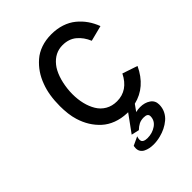

<svg xmlns="http://www.w3.org/2000/svg" viewBox="-216 -634 953 953"><g transform="rotate(-45 260.5 -157.5)"><path d="M293 215.3Q277.8 215.3 264.9 212.6Q252 210 240.5 204.3Q229 198.7 222.4 188.5Q215.8 178.2 216.3 164.1Q216.3 158.2 217.8 149.9L263.7 128.4Q262.7 130.9 262.5 131.8Q262.2 132.8 261.7 134.8Q261.2 136.7 261 137.7Q260.7 138.7 260.5 140.4Q260.3 142.1 260 143.3Q259.8 144.5 259.8 146.2Q259.8 147.9 259.8 149.9Q259.8 161.1 269.3 166.3Q278.8 171.4 293.5 171.4Q328.1 171.4 354.5 153.1Q380.9 134.8 380.9 104.5Q380.9 85 352.5 85Q333 85 318.8 92.3Q304.7 99.6 291 112.8L250 103.5L316.4 12.2H309.1Q269.5 10.7 236.6 -1.7Q203.6 -14.2 179.7 -35.9Q155.8 -57.6 138.7 -85.2Q121.6 -112.8 111.3 -146.5Q104.5 -168.5 101.3 -194.3Q98.1 -220.2 98.1 -248Q98.1 -326.2 119.6 -382.3Q131.3 -414.6 148.9 -440.4Q166.5 -466.3 190.7 -487.3Q214.8 -508.3 247.8 -519.8Q280.8 -531.2 319.8 -531.2Q358.9 -531.2 392.1 -520.3Q425.3 -509.3 450 -489Q474.6 -468.8 492.2 -443.6Q509.8 -418.5 521.5 -387.2L439.5 -366.2Q423.3 -405.3 394.3 -429.4Q365.2 -453.6 321.3 -453.6Q267.1 -453.6 230 -407.2Q221.7 -397 214.6 -383.5Q207.5 -370.1 201.9 -354.2Q196.3 -338.4 192.4 -320.8Q188.5 -303.2 186.3 -284.2Q184.1 -265.1 184.1 -246.6Q184.1 -210 191.9 -178Q199.7 -146 215.1 -120.4Q230.5 -94.7 256.3 -79.8Q282.2 -64.9 315.9 -64.9Q392.6 -64.9 432.1 -144L511.7 -117.2Q464.4 -16.6 369.6 5.9L345.2 40Q360.4 36.1 376.5 36.1Q408.2 36.1 430.4 51.3Q452.6 66.4 452.6 94.2Q452.6 117.7 442.9 137.7Q433.1 157.7 416.7 171.4Q400.4 185.1 381.6 194.3Q362.8 203.6 341.3 209Q316.4 215.3 293 215.3Z"/></g></svg>

Font: Meera Inimai
Style: Regular
Weight: 400
Version: 2.0.0+20160526